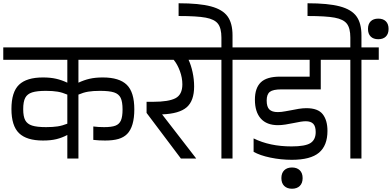

<svg xmlns="http://www.w3.org/2000/svg" viewBox="-30 -970 2398 1175"><path d="M450 -604V-464Q484 -480 518.5 -488Q553 -496 599 -496Q700 -496 746 -451Q792 -406 792 -301Q792 -195 748 -150Q727 -129 694.5 -119.5Q662 -110 613 -110Q574 -110 541 -114V-196Q572 -192 607 -192Q653 -192 676.5 -201Q700 -210 710 -233Q720 -256 720 -300Q720 -347 708.5 -371Q697 -395 668 -404.5Q639 -414 582 -414Q539 -414 509.5 -409Q480 -404 450 -391V0H382V-144Q350 -127 315.5 -118.5Q281 -110 233 -110Q133 -110 86.5 -155Q40 -200 40 -303Q40 -407 86.5 -451.5Q133 -496 233 -496Q279 -496 313.5 -488Q348 -480 382 -464V-604H-10V-680H842V-604ZM382 -213V-391Q352 -404 322.5 -409Q293 -414 251 -414Q196 -414 166.5 -404.5Q137 -395 124.5 -371.5Q112 -348 112 -302Q112 -257 124.5 -234Q137 -211 166.5 -201.5Q196 -192 252 -192Q293 -192 322.5 -196.5Q352 -201 382 -213Z M1244 -604H1124Q1139 -572 1148.5 -528.5Q1158 -485 1158 -441Q1158 -353 1112.5 -313.5Q1067 -274 962 -270L1170 -1V0H1077L867 -279V-347H907Q1002 -347 1044 -369Q1086 -391 1086 -454Q1086 -494 1071 -535Q1056 -576 1033 -604H822V-680H1244Z M1499 -604H1393V0H1325V-604H1219V-680H1499ZM1393 -670H1325V-740Q1325 -797 1304 -824.5Q1283 -852 1229 -862Q1175 -872 1063 -872V-950Q1189 -950 1260.5 -931Q1332 -912 1362.5 -870Q1393 -828 1393 -754Z M1602 -355Q1602 -316 1618.5 -300Q1635 -284 1670 -284Q1691 -284 1716.5 -289Q1742 -294 1750 -295Q1773 -300 1798 -304Q1823 -308 1845 -308Q1916 -308 1945 -271Q1974 -234 1974 -169Q1974 -79 1922 -35.5Q1870 8 1756 8Q1689 8 1624.5 -5.5Q1560 -19 1522 -41V-123Q1621 -74 1754 -74Q1838 -74 1870 -94.5Q1902 -115 1902 -162Q1902 -197 1887 -212.5Q1872 -228 1841 -228Q1817 -228 1767 -217Q1743 -212 1717.5 -208Q1692 -204 1671 -204Q1602 -204 1566 -244.5Q1530 -285 1530 -360Q1530 -431 1566 -466Q1602 -501 1684 -501H1865V-604H1479V-680H2028V-604H1933V-423H1692Q1641 -423 1621.5 -408Q1602 -393 1602 -355Z M1822 120Q1822 151 1804.5 168Q1787 185 1757 185Q1727 185 1709.5 168Q1692 151 1692 120Q1692 89 1709.5 72Q1727 55 1757 55Q1787 55 1804.5 72Q1822 89 1822 120Z M2182 -680H2288V-604H2182V0H2114V-604H2008V-680H2114V-740Q2114 -797 2093 -824.5Q2072 -852 2018 -862Q1964 -872 1852 -872V-950Q1978 -950 2049.5 -931Q2121 -912 2151.5 -870Q2182 -828 2182 -754ZM2348 -793Q2348 -763 2331.5 -746.5Q2315 -730 2285 -730Q2255 -730 2238.5 -746.5Q2222 -763 2222 -793Q2222 -823 2238.5 -839.5Q2255 -856 2285 -856Q2315 -856 2331.5 -839.5Q2348 -823 2348 -793Z"/></svg>

Font: Rhodium Libre
Style: Regular
Weight: 400
Designer: James Puckett
Foundry: Dunwich Type Founders
Version: Version 1.001; ttfautohint (v1.3)